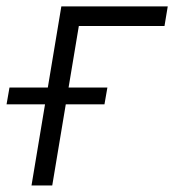

<svg xmlns="http://www.w3.org/2000/svg" viewBox="-58 -565 535 585"><path d="M453.1 -545.5 443.2 -485.8H182.2L101.2 0H38L128.9 -545.5ZM-38 -247.2 -29.1 -298.3H269.2L260.3 -247.2Z"/></svg>

Font: Inter Light  BETA
Style: Italic
Weight: 300
Italic angle: 9.39999°
Designer: Rasmus Andersson
Foundry: rsms
Version: Version 3.011;git-f93a4a705